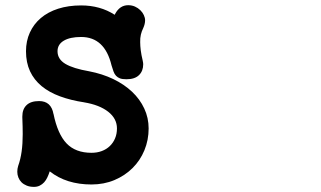

<svg xmlns="http://www.w3.org/2000/svg" viewBox="-20 -668 1244 743"><path d="M425.3 -613.8Q443.4 -647.9 476.1 -647.9Q490.2 -647.9 502.2 -642.6Q514.2 -637.2 522.9 -628.7Q531.7 -620.1 536.6 -609.6Q541.5 -599.1 541.5 -589.4Q541.5 -575.2 534.2 -559.1Q528.3 -547.4 525.1 -533.9Q522 -520.5 522.5 -504.9Q522.5 -490.7 524.7 -473.1Q526.9 -455.6 532.2 -433.6Q533.2 -429.2 533.7 -425.3Q534.2 -421.4 534.2 -419.4Q534.2 -393.1 517.8 -377.2Q501.5 -361.3 469.2 -361.3Q453.6 -361.3 444.3 -364.7Q435.1 -368.2 429 -374.8Q422.9 -381.3 419.2 -391.6Q415.5 -401.9 411.6 -415Q385.3 -524.9 293.9 -524.9Q251 -524.9 226.8 -510.5Q202.6 -496.1 202.6 -469.7Q202.6 -439 232.9 -420.9Q263.2 -402.8 325.2 -392.1Q376 -382.3 418.2 -362.1Q460.4 -341.8 491 -313Q521.5 -284.2 538.3 -248Q555.2 -211.9 555.2 -170.9Q555.2 -126 538.8 -86.4Q522.5 -46.9 492.9 -17.6Q463.4 11.7 422.9 28.8Q382.3 45.9 334 45.9Q285.6 45.9 245.1 33.2Q204.6 20.5 172.4 -4.9Q168.5 7.3 163.3 18.3Q158.2 29.3 150.9 37.4Q143.6 45.4 133.8 50.3Q124 55.2 111.3 55.2Q95.7 55.2 83.5 50.3Q71.3 45.4 63.2 37.4Q55.2 29.3 51 18.6Q46.9 7.8 46.9 -3.4Q46.9 -15.1 50.3 -25.9Q59.6 -51.8 63.7 -81.8Q67.9 -111.8 67.9 -148.9Q67.9 -177.7 66.4 -212.9V-217.3Q66.4 -245.6 82.8 -261.2Q99.1 -276.9 131.3 -276.9Q178.2 -276.9 187 -226.6V-227.5Q203.1 -148.9 237.8 -112.8Q272.5 -76.7 334 -76.7Q356 -76.7 374 -83.5Q392.1 -90.3 405 -102.8Q418 -115.2 425.3 -132.6Q432.6 -149.9 432.6 -170.9Q432.6 -209 398.7 -235.6Q364.7 -262.2 305.2 -272H305.7Q253.9 -279.8 212.2 -295.2Q170.4 -310.5 141.1 -334.7Q111.8 -358.9 96.2 -392.3Q80.6 -425.8 80.6 -469.7Q80.6 -509.3 95.5 -542Q110.4 -574.7 137.9 -598.1Q165.5 -621.6 205.1 -634.3Q244.6 -647 293.9 -647Q367.7 -647 423.8 -610.8Q424.3 -611.8 424.6 -612.3Q424.8 -612.8 425.3 -613.8Z"/></svg>

Font: Erica Type
Style: Bold Italic
Weight: 700
Monospace: yes
Designer: Peter Wiegel
Foundry: Peter Wiegel
Version: Version 1.000 2010 initial release